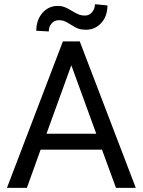

<svg xmlns="http://www.w3.org/2000/svg" viewBox="-20 -912 692 932"><path d="M475.1 -185.5H177.2L110.4 0H13.7L285.2 -710.9H367.2L639.2 0H543ZM205.6 -262.7H447.3L326.2 -595.2ZM501.5 -885.7Q501.5 -833 471.4 -800.3Q441.4 -767.6 396.5 -767.6Q376.5 -767.6 361.8 -772.5Q347.2 -777.3 323.5 -792.5Q299.8 -807.6 289.3 -810.8Q278.8 -814 265.1 -814Q245.1 -814 231 -798.6Q216.8 -783.2 216.8 -759.3L156.2 -762.7Q156.2 -814.9 185.8 -849.1Q215.3 -883.3 260.7 -883.3Q277.8 -883.3 291.5 -878.4Q305.2 -873.5 328.6 -859.4Q352.1 -845.2 364.5 -840.8Q377 -836.4 392.1 -836.4Q413.1 -836.4 427 -853Q440.9 -869.6 440.9 -891.6Z"/></svg>

Font: RobotoInd
Style: Regular
Weight: 400
Designer: Google
Version: Version 2.001101; 2014